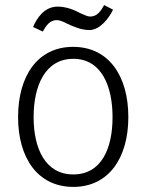

<svg xmlns="http://www.w3.org/2000/svg" viewBox="-20 -723 575 754"><path d="M51 -263C51 -103 128 11 268 11C407 11 484 -103 484 -263C484 -425 407 -539 267 -539C128 -539 51 -425 51 -263ZM268 -492C379 -492 422 -384 422 -263C422 -141 379 -38 268 -38C157 -38 112 -141 112 -263C112 -384 156 -492 268 -492ZM110 -617 148 -599C161 -622 175 -644 203 -644C213 -644 227 -639 244 -630C269 -618 300 -605 331 -605C374 -605 409 -654 424 -685L389 -703C376 -680 362 -658 334 -658C325 -658 311 -664 296 -671C272 -684 241 -697 206 -697C153 -697 123 -649 110 -617Z"/></svg>

Font: Repo Light
Style: Regular
Weight: 300
Designer: Stefan Peev
Foundry: Context Ltd
Version: Version 001.502